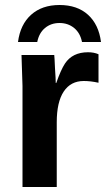

<svg xmlns="http://www.w3.org/2000/svg" viewBox="-20 -748 429 768"><path d="M207 0H70V-404Q70 -412 66 -528H197Q198 -521 200 -475Q203 -430 203 -416H205Q224 -470 240 -494Q270 -539 332 -539Q356 -539 374 -531V-417Q343 -424 315 -424Q263 -424 235 -382Q207 -340 207 -259ZM129 -580H52Q61 -650 104.5 -689Q148 -728 218 -728Q289 -728 332 -689Q375 -650 384 -580H308Q301 -616 276.5 -636Q252 -656 218 -656Q184 -656 160 -636Q136 -616 129 -580Z"/></svg>

Font: Libra Sans
Style: Bold
Weight: 700
Foundry: Context Ltd
Version: Version 1.000